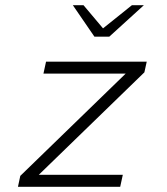

<svg xmlns="http://www.w3.org/2000/svg" viewBox="-20 -718 640 738"><path d="M49 0 58 -42 463 -435H147L157 -481H544L535 -440L129 -46H452L442 0ZM343 -577 260 -698H301L376 -609L487 -698H533L400 -577Z"/></svg>

Font: Red Hat Mono
Style: Italic
Weight: 300
Italic angle: -12°
Monospace: yes
Designer: Pentagram, MCKL
Foundry: Pentagram, MCKL
Version: Version 1.023